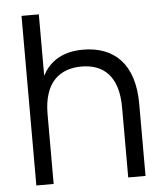

<svg xmlns="http://www.w3.org/2000/svg" viewBox="-52 -766 697 812"><g transform="rotate(-5 296.5 -360.0)"><path d="M459.5 0H533V-306.5C533 -477.5 446 -555 315.5 -555C217 -555 168 -507.5 143 -459.5V-720H69.5V0H143V-296.5C143 -431 210.5 -484.5 303 -484.5C396.5 -484.5 459.5 -430.5 459.5 -296.5Z"/></g></svg>

Font: Vela Sans
Style: Regular
Weight: 400
Designer: Principal design: Mikhail Sharanda - project Manrope.
Design modification: Ravid Balaliev
Foundry: Mikhail Sharanda
Version: Version 1.001